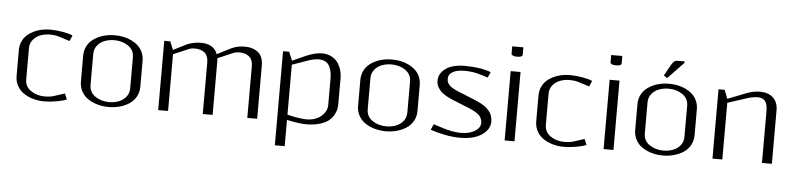

<svg xmlns="http://www.w3.org/2000/svg" viewBox="-53 -1097 6646 1610"><g transform="rotate(5 3270.0 -292.0)"><path d="M333.5 10.3Q285.6 10.3 241.7 -1.7Q197.8 -13.7 161.9 -36.9Q126 -60.1 104.7 -97.9Q83.5 -135.7 83.5 -183.1V-399.9Q83.5 -438 97.4 -470.2Q111.3 -502.4 135.5 -524.9Q159.7 -547.4 191.7 -563.2Q223.6 -579.1 259.5 -586.4Q295.4 -593.8 333.5 -593.8Q381.8 -593.8 439.2 -583.5Q496.6 -573.2 521 -560.5L500 -512.7L406.2 -542.5Q373 -552.2 333.5 -552.2Q290 -552.2 252.9 -538.3Q215.8 -524.4 191.2 -494.4Q166.5 -464.4 166.5 -422.9V-160.6Q166.5 -100.1 216.3 -65.7Q266.1 -31.2 333.5 -31.2Q374.5 -31.2 406.2 -40.5L500 -70.8L521 -22.9Q496.6 -10.3 439.2 0Q381.8 10.3 333.5 10.3Z M708 -160.6Q708 -100.1 757.8 -65.7Q807.6 -31.2 875 -31.2Q918.5 -31.2 955.3 -45.2Q992.2 -59.1 1016.8 -89.1Q1041.5 -119.1 1041.5 -160.6V-422.9Q1041.5 -483.4 991.9 -517.8Q942.4 -552.2 875 -552.2Q831.5 -552.2 794.4 -538.3Q757.3 -524.4 732.7 -494.4Q708 -464.4 708 -422.9ZM625 -183.1V-399.9Q625 -438 638.9 -470.2Q652.8 -502.4 677 -524.9Q701.2 -547.4 733.2 -563.2Q765.1 -579.1 801 -586.4Q836.9 -593.8 875 -593.8Q913.1 -593.8 949 -586.4Q984.9 -579.1 1016.8 -563.2Q1048.8 -547.4 1073 -524.9Q1097.2 -502.4 1111.1 -470.2Q1125 -438 1125 -399.9V-183.1Q1125 -135.7 1103.8 -97.9Q1082.5 -60.1 1046.6 -36.9Q1010.7 -13.7 966.8 -1.7Q922.9 10.3 875 10.3Q827.1 10.3 783.2 -1.7Q739.3 -13.7 703.4 -36.9Q667.5 -60.1 646.2 -97.9Q625 -135.7 625 -183.1Z M1666.5 -435.5Q1666.5 -488.8 1636.2 -515.1Q1606 -541.5 1552.7 -541.5Q1523.9 -541.5 1502 -532.2L1374.5 -478V0H1291.5V-583.5H1342.3L1370.6 -513.7L1481.9 -569.8Q1501 -578.6 1533 -586.2Q1564.9 -593.8 1598.6 -593.8Q1708.5 -593.8 1739.3 -510.3L1856.9 -569.8Q1906.2 -593.8 1970.7 -593.8Q2001 -593.8 2027.1 -586.4Q2053.2 -579.1 2075.9 -563.2Q2098.6 -547.4 2111.6 -518.1Q2124.5 -488.8 2124.5 -448.7V0H2041.5V-435.5Q2041.5 -488.8 2011.2 -515.1Q1981 -541.5 1927.7 -541.5Q1898.9 -541.5 1877 -532.2L1747.6 -477.1Q1749.5 -458.5 1749.5 -448.7V0H1666.5Z M2708 -384.3Q2708 -417 2703.4 -442.6Q2698.7 -468.3 2687.3 -491.9Q2675.8 -515.6 2652.8 -528.6Q2629.9 -541.5 2596.7 -541.5Q2555.7 -541.5 2502 -522L2374.5 -477.1V-57.1Q2403.3 -47.9 2455.1 -39.6Q2506.8 -31.2 2536.1 -31.2Q2575.7 -31.2 2608.9 -43.2Q2642.1 -55.2 2663.3 -74.5Q2684.6 -93.8 2696.3 -116.7Q2708 -139.6 2708 -162.6ZM2791.5 -397V-181.2Q2791.5 -158.2 2786.6 -136Q2781.7 -113.8 2765.4 -86.2Q2749 -58.6 2722.7 -38.3Q2696.3 -18.1 2647.9 -3.9Q2599.6 10.3 2536.1 10.3Q2506.8 10.3 2457.5 2.9Q2408.2 -4.4 2374.5 -12.7V208.5H2291.5V-583.5H2343.3L2372.6 -511.2H2374.5L2481.9 -559.6Q2559.6 -593.8 2619.6 -593.8Q2662.1 -593.8 2695.8 -577.4Q2729.5 -561 2750 -533.4Q2770.5 -505.9 2781 -470.9Q2791.5 -436 2791.5 -397Z M3041 -160.6Q3041 -100.1 3090.8 -65.7Q3140.6 -31.2 3208 -31.2Q3251.5 -31.2 3288.3 -45.2Q3325.2 -59.1 3349.9 -89.1Q3374.5 -119.1 3374.5 -160.6V-422.9Q3374.5 -483.4 3325 -517.8Q3275.4 -552.2 3208 -552.2Q3164.6 -552.2 3127.4 -538.3Q3090.3 -524.4 3065.7 -494.4Q3041 -464.4 3041 -422.9ZM2958 -183.1V-399.9Q2958 -438 2971.9 -470.2Q2985.8 -502.4 3010 -524.9Q3034.2 -547.4 3066.2 -563.2Q3098.1 -579.1 3134 -586.4Q3169.9 -593.8 3208 -593.8Q3246.1 -593.8 3282 -586.4Q3317.9 -579.1 3349.9 -563.2Q3381.8 -547.4 3406 -524.9Q3430.2 -502.4 3444.1 -470.2Q3458 -438 3458 -399.9V-183.1Q3458 -135.7 3436.8 -97.9Q3415.5 -60.1 3379.6 -36.9Q3343.8 -13.7 3299.8 -1.7Q3255.9 10.3 3208 10.3Q3160.2 10.3 3116.2 -1.7Q3072.3 -13.7 3036.4 -36.9Q3000.5 -60.1 2979.2 -97.9Q2958 -135.7 2958 -183.1Z M3603.5 -452.1Q3603.5 -510.7 3659.7 -552.2Q3715.8 -593.8 3822.3 -593.8Q3951.2 -593.8 4041 -560.5L4020 -512.7Q4014.6 -514.6 3995.6 -520.5Q3976.6 -526.4 3971.9 -527.8Q3967.3 -529.3 3951.9 -533.9Q3936.5 -538.6 3930.9 -539.6Q3925.3 -540.5 3912.4 -543.7Q3899.4 -546.9 3891.6 -547.6Q3883.8 -548.3 3871.8 -549.8Q3859.9 -551.3 3848.4 -551.8Q3836.9 -552.2 3824.2 -552.2Q3753.9 -552.2 3720.5 -530.5Q3687 -508.8 3687 -476.1Q3687 -464.4 3689 -454.6Q3690.9 -444.8 3696.8 -436Q3702.6 -427.2 3707.8 -420.7Q3712.9 -414.1 3724.1 -406.7Q3735.4 -399.4 3742.9 -394.8Q3750.5 -390.1 3767.1 -382.8Q3783.7 -375.5 3793.2 -371.6Q3802.7 -367.7 3824 -359.1Q3845.2 -350.6 3856.4 -345.7Q3867.7 -341.3 3887.5 -333.3Q3907.2 -325.2 3919.4 -320.3Q3931.6 -315.4 3950 -307.1Q3968.3 -298.8 3980.2 -292.5Q3992.2 -286.1 4007.6 -276.4Q4022.9 -266.6 4032.7 -257.3Q4042.5 -248 4052.7 -235.6Q4063 -223.1 4068.8 -210.2Q4074.7 -197.3 4078.6 -181.2Q4082.5 -165 4082.5 -147Q4082.5 -82 4016.1 -35.9Q3949.7 10.3 3832.5 10.3Q3769 10.3 3699.7 -3.9Q3630.4 -18.1 3582.5 -35.6L3603.5 -83.5Q3608.9 -82 3641.4 -71.5Q3673.8 -61 3682.9 -58.3Q3691.9 -55.7 3718.3 -48.3Q3744.6 -41 3758.8 -38.8Q3772.9 -36.6 3793.9 -33.9Q3814.9 -31.2 3833.5 -31.2Q3909.2 -31.2 3954.3 -60.1Q3999.5 -88.9 3999.5 -129.4Q3999.5 -144 3995.1 -156.7Q3990.7 -169.4 3984.9 -179.2Q3979 -189 3966.6 -199Q3954.1 -209 3944.6 -215.1Q3935.1 -221.2 3916 -230.2Q3897 -239.3 3885.5 -243.9Q3874 -248.5 3850.1 -258.3Q3826.2 -268.1 3814 -272.9Q3803.2 -277.3 3782.7 -285.6Q3762.2 -293.9 3750 -299.1Q3737.8 -304.2 3719 -312.5Q3700.2 -320.8 3688.2 -328.1Q3676.3 -335.4 3661.4 -345.7Q3646.5 -356 3637.5 -366.7Q3628.4 -377.4 3619.9 -390.6Q3611.3 -403.8 3607.4 -419.2Q3603.5 -434.6 3603.5 -452.1Z M4202.1 -791.5H4295.9V-729Q4295.9 -708.5 4249 -708.5Q4227.1 -708.5 4214.6 -714.6Q4202.1 -720.7 4202.1 -729ZM4207.5 0V-583.5H4290.5V0Z M4707.5 10.3Q4659.7 10.3 4615.7 -1.7Q4571.8 -13.7 4535.9 -36.9Q4500 -60.1 4478.8 -97.9Q4457.5 -135.7 4457.5 -183.1V-399.9Q4457.5 -438 4471.4 -470.2Q4485.4 -502.4 4509.5 -524.9Q4533.7 -547.4 4565.7 -563.2Q4597.7 -579.1 4633.5 -586.4Q4669.4 -593.8 4707.5 -593.8Q4755.9 -593.8 4813.2 -583.5Q4870.6 -573.2 4895 -560.5L4874 -512.7L4780.3 -542.5Q4747.1 -552.2 4707.5 -552.2Q4664.1 -552.2 4627 -538.3Q4589.8 -524.4 4565.2 -494.4Q4540.5 -464.4 4540.5 -422.9V-160.6Q4540.5 -100.1 4590.3 -65.7Q4640.1 -31.2 4707.5 -31.2Q4748.5 -31.2 4780.3 -40.5L4874 -70.8L4895 -22.9Q4870.6 -10.3 4813.2 0Q4755.9 10.3 4707.5 10.3Z M5035.2 -791.5H5128.9V-729Q5128.9 -708.5 5082 -708.5Q5060.1 -708.5 5047.6 -714.6Q5035.2 -720.7 5035.2 -729ZM5040.5 0V-583.5H5123.5V0Z M5653.8 -780.3 5519.5 -639.6 5490.2 -659.2 5528.8 -729Q5550.8 -768.1 5560.1 -777.8Q5573.7 -791.5 5593.3 -791.5H5653.8ZM5373.5 -160.6Q5373.5 -100.1 5423.3 -65.7Q5473.1 -31.2 5540.5 -31.2Q5584 -31.2 5620.8 -45.2Q5657.7 -59.1 5682.4 -89.1Q5707 -119.1 5707 -160.6V-422.9Q5707 -483.4 5657.5 -517.8Q5607.9 -552.2 5540.5 -552.2Q5497.1 -552.2 5460 -538.3Q5422.9 -524.4 5398.2 -494.4Q5373.5 -464.4 5373.5 -422.9ZM5290.5 -183.1V-399.9Q5290.5 -438 5304.4 -470.2Q5318.4 -502.4 5342.5 -524.9Q5366.7 -547.4 5398.7 -563.2Q5430.7 -579.1 5466.6 -586.4Q5502.4 -593.8 5540.5 -593.8Q5578.6 -593.8 5614.5 -586.4Q5650.4 -579.1 5682.4 -563.2Q5714.4 -547.4 5738.5 -524.9Q5762.7 -502.4 5776.6 -470.2Q5790.5 -438 5790.5 -399.9V-183.1Q5790.5 -135.7 5769.3 -97.9Q5748 -60.1 5712.2 -36.9Q5676.3 -13.7 5632.3 -1.7Q5588.4 10.3 5540.5 10.3Q5492.7 10.3 5448.7 -1.7Q5404.8 -13.7 5368.9 -36.9Q5333 -60.1 5311.8 -97.9Q5290.5 -135.7 5290.5 -183.1Z M6373.5 -436.5Q6373.5 -494.1 6353.3 -520Q6333 -545.9 6288.1 -545.9Q6274.4 -545.9 6249.5 -541.5Q6224.6 -537.1 6209 -532.2L6040 -477.1V0H5957V-583.5H6008.8L6037.1 -510.3L6189 -569.8Q6248.5 -593.8 6306.6 -593.8Q6374.5 -593.8 6415.8 -556.4Q6457 -519 6457 -448.7V0H6373.5Z"/></g></svg>

Font: Resagnicto
Style: Regular
Weight: 500
Version: Version 0.9991